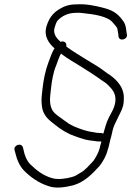

<svg xmlns="http://www.w3.org/2000/svg" viewBox="-20 -656 620 885"><path d="M259.5 -463C244.3 -476.3 223.3 -497.9 231.2 -527L237.1 -545C239.5 -552.9 245.3 -562.5 251.4 -567C271.8 -585.5 296.8 -597 333.6 -597C342.3 -597.7 353.2 -597 366.4 -595C411.9 -590.4 457.6 -582.9 487.1 -564C495.5 -558.6 514.7 -535.3 519.3 -528C522.5 -520 523.2 -508.2 525.2 -498L526.2 -488C529.7 -463.3 569.3 -473.5 565.1 -497L563.1 -507C560.1 -538.9 556.3 -550 538 -572C515.6 -598.8 492.2 -611.2 452.1 -621C419.4 -629.4 376.2 -638.5 336.7 -636C311.3 -636 294.2 -633.3 274.5 -625C232.8 -605.2 209 -583.1 194 -534C180.6 -484.9 208.5 -453.9 231.4 -433C219.8 -416.6 210.7 -387.4 202.4 -366C189.1 -330.3 180.1 -286.9 175.6 -244L172.4 -214C170.1 -191.3 171.9 -171.6 175.2 -155C185.4 -110.6 220.8 -92.5 252 -67C264.2 -59 264.2 -59 276.3 -51C284.5 -46.3 293.4 -41.7 302.9 -37C332.7 -25.9 362.9 -12.1 399.8 -8L416.6 -6C422.5 -4.7 428.4 -4 434.4 -4H447.4C446.9 0.7 443.8 9 442.5 14L439 29C433.8 48.2 421.4 69.4 411.1 85C390.5 105.7 374.3 128.3 348.1 142C336.9 149 324.9 157 311.2 160C286.5 167.2 247 173.4 219.7 165C178.5 153.4 145.7 127.1 119.4 101C103.6 85.5 92.6 58.7 88.4 34L85.6 23C78.1 0 41 12.8 47.2 36L50.1 47C57.4 78.9 70.6 109.9 90.4 130C120.5 160.2 157.2 187.2 203.8 202C238.8 215 284.6 206.2 318.2 198C370.3 182.5 406.1 145.1 439.7 108C453.9 89.5 470.8 60.6 476.3 35L480.8 21L488.2 -11C491.2 -21 492.8 -26.7 492.9 -28C497.2 -46.4 500.3 -63.7 507.4 -80C518.1 -104.4 531.5 -128.1 541.9 -152L547.8 -170C550.4 -182.5 551 -196.9 550.8 -208C550.5 -253.9 517.9 -287.8 488.4 -309L473.4 -319C460.9 -327.4 444 -341.3 429.7 -350L377 -382C348.3 -400.4 316.8 -418.4 289 -439C287.8 -440.3 286.6 -441.3 285.3 -442C289.7 -457.3 275.3 -470.5 259.5 -463ZM260.9 -409C262.1 -408.3 263.1 -407.7 263.7 -407C291.7 -385.6 323.6 -367.2 353.6 -349C385.3 -328.7 418.9 -308 448 -286.5C458 -279.1 468.2 -274.5 476.8 -265C495.4 -247 515.7 -226.3 511.8 -189C508.6 -158 492.1 -135.6 480.7 -112C469.7 -90.2 464 -65.8 456.2 -40C453.7 -41.3 450.8 -42.3 447.5 -43H439.5C435.5 -43 430.9 -43.3 425.6 -44L408.9 -47C374.9 -51.3 348.5 -62.3 321.7 -73L298.9 -85C291.4 -89.7 284.3 -94.7 277.5 -100L255.2 -116C247.7 -121.3 240.6 -127 233.9 -133C214.7 -149.3 207.7 -178.4 211.5 -215C213 -229 213 -229 214.5 -243C218.5 -281.4 225.4 -323.6 239.2 -355C244 -369.3 253.9 -396.3 260.9 -409Z"/></svg>

Font: Just Breathe
Style: Obl2
Weight: 400
Foundry: Cannot Into Space Fonts
Version: Version 0.72